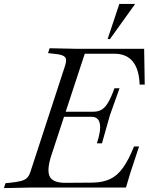

<svg xmlns="http://www.w3.org/2000/svg" viewBox="-50 -960 761 983"><path d="M-30 3 -22 -22 -1 -24Q37 -28 58 -33.5Q79 -39 89.5 -50.5Q100 -62 106 -81L281 -617Q290 -643 288 -656.5Q286 -670 269 -676.5Q252 -683 215 -686L196 -688L204 -713L351 -710H688L691 -527H665Q659 -685 535 -685H384L213 -165Q188 -88 205 -55.5Q222 -23 288 -24L426 -25Q477 -26 514 -43.5Q551 -61 580 -101.5Q609 -142 636 -210H662L617 -74L595 0H119ZM446 -226Q468 -292 461 -327Q454 -362 419 -362H246L254 -388H427Q453 -388 470.5 -398.5Q488 -409 503.5 -435Q519 -461 536 -508H562L513 -371L472 -226ZM501 -760 561 -940H642L513 -760Z"/></svg>

Font: Baskervville
Style: Italic
Weight: 400
Italic angle: -18°
Designer: ANRT
Foundry: ANRT
Version: Version 1.100